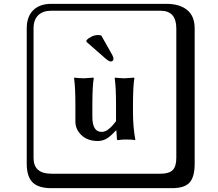

<svg xmlns="http://www.w3.org/2000/svg" viewBox="-20 -774 1140 1006"><path d="M510.7 -587.9 567.9 -486.8Q574.7 -473.6 574.7 -464.8Q574.7 -459.5 570.6 -455.6Q566.4 -451.7 561 -451.7Q550.8 -451.7 531.7 -468.3L432.6 -555.2L433.6 -564Q440.9 -572.3 457.8 -581.3Q474.6 -590.3 494.1 -590.3Q503.9 -590.3 510.7 -587.9ZM587.9 -90.8Q557.1 -57.6 536.6 -46.4Q516.1 -35.2 492.2 -35.2Q439 -35.2 407 -65.7Q375 -96.2 375 -137.2V-230Q375 -314.9 368.2 -363.8L369.1 -367.2Q394 -364.3 418.9 -363.8L470.2 -367.2L471.2 -363.8Q464.4 -324.7 463.9 -230V-162.1Q463.9 -83 512.2 -83Q517.1 -83 522.5 -84Q527.8 -85 533 -87.4Q538.1 -89.8 542 -92Q545.9 -94.2 551 -99.1Q556.2 -104 559.1 -106Q562 -107.9 567.6 -114.5Q573.2 -121.1 574.7 -122.6Q576.2 -124 581.5 -131.1Q586.9 -138.2 587.9 -139.2V-230Q587.9 -314.9 581.1 -363.8L582 -367.2Q606.9 -364.3 631.8 -363.8L683.1 -367.2L684.1 -363.8Q677.2 -324.7 676.8 -230V-187Q676.8 -106.9 689 -43L688 -40Q672.9 -43 640.1 -43Q615.2 -43 600.1 -40Q593.3 -40 592.8 -43L589.8 -90.8ZM249 -717.8Q204.1 -717.8 179.9 -693.8Q155.8 -669.9 155.8 -625V53.2Q155.8 136.2 249 136.2H820.8Q865.7 136.2 884.8 117.2Q903.8 98.1 903.8 53.2V-625Q903.8 -717.8 820.8 -717.8ZM1000 84Q1000 152.8 973.4 182.4Q946.8 211.9 880.9 211.9H249Q181.2 211.9 150.6 181.4Q120.1 150.9 120.1 84V-625Q120.1 -687 154.1 -720.5Q188 -753.9 249 -753.9H851.1Q920.9 -753.9 960.4 -721.9Q1000 -689.9 1000 -625Z"/></svg>

Font: Linux Biolinum Keyboard
Style: Regular
Weight: 700
Designer: Philipp H. Poll
Foundry: Philipp H. Poll
Version: Version 0.6.1 ; ttfautohint (v0.9)